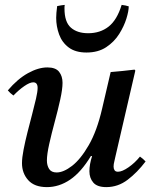

<svg xmlns="http://www.w3.org/2000/svg" viewBox="-20 -754 626 786"><path d="M398 -309 433 -459Q457 -461 482 -463.5Q507 -466 531 -469L534 -465L452 -111Q451 -104 448 -93Q445 -82 445 -72Q445 -63 449 -57Q453 -51 463 -51Q480 -51 506 -69Q532 -87 553 -113Q566 -104 576 -93Q542 -48 502.5 -18Q463 12 415 12Q378 12 362 -6.5Q346 -25 346 -53Q346 -81 357 -115H352Q312 -49 267 -18.5Q222 12 172 12Q121 12 95.5 -16.5Q70 -45 70 -86Q70 -108 76.5 -141.5Q83 -175 92.5 -212.5Q102 -250 111.5 -286Q121 -322 127.5 -350.5Q134 -379 134 -394Q134 -417 116 -417Q102 -417 79.5 -401.5Q57 -386 35 -363Q28 -368 22.5 -373Q17 -378 12 -384Q52 -431 94.5 -454.5Q137 -478 174 -478Q208 -478 222 -460Q236 -442 236 -415Q236 -389 226.5 -346Q217 -303 204 -255Q191 -207 181.5 -164.5Q172 -122 172 -97Q172 -77 181 -62.5Q190 -48 212 -48Q240 -48 275 -75Q310 -102 343.5 -160Q377 -218 398 -309ZM245 -734Q244 -728 244 -725.5Q244 -723 244 -719Q244 -664 270 -641Q296 -618 341 -618Q390 -618 424.5 -645Q459 -672 478 -734Q495 -732 507 -728Q507 -709 497.5 -678Q488 -647 468 -615Q448 -583 415 -561Q382 -539 334 -539Q289 -539 261.5 -559.5Q234 -580 222 -613Q210 -646 210 -681Q210 -690 211 -702Q212 -714 214 -729Q222 -731 229.5 -732Q237 -733 245 -734Z"/></svg>

Font: Tiro Gurmukhi
Style: Italic
Weight: 400
Italic angle: -11°
Designer: Gurmukhi: John Hudson & Fiona Ross, assisted by Paul Hanslow. Latin: John Hudson with Paul Hanslow, assisted by Kaja Soj
Foundry: Tiro Typeworks Ltd.
Version: Version 1.52